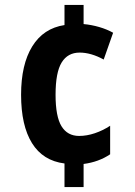

<svg xmlns="http://www.w3.org/2000/svg" viewBox="-20 -744 543 774"><path d="M317 -647Q349 -644 380 -635Q411 -626 436 -612L398 -504Q347 -532 301 -532Q253 -532 228.5 -492Q204 -452 204 -362Q204 -274 228 -235Q252 -196 299 -196Q330 -196 362.5 -207Q395 -218 424 -237V-122Q378 -91 317 -83V10H240V-85Q153 -96 109 -167Q65 -238 65 -362Q65 -484 110 -557Q155 -630 240 -643V-724H317Z"/></svg>

Font: Noto Sans Khmer UI Condensed
Style: Bold
Weight: 700
Width: 3
Designer: Danh Hong and the Monotype Design Team
Foundry: Monotype Imaging Inc.
Version: Version 2.002; ttfautohint (v1.8.4.7-5d5b)